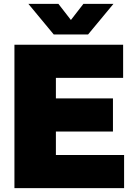

<svg xmlns="http://www.w3.org/2000/svg" viewBox="-20 -971 696 991"><path d="M54.5 0V-740H615.5V-569H268.5V-171H620.5V0ZM181 -292V-463H563V-292ZM257.5 -793 126.5 -951H281.5L361 -848.5H331L410.5 -951H565.5L434.5 -793Z"/></svg>

Font: Encode Sans Condensed Thin Black
Style: Regular
Weight: 900
Version: Version 3.002